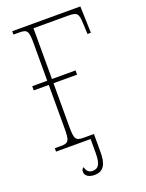

<svg xmlns="http://www.w3.org/2000/svg" viewBox="-167 -794 813 1070"><g transform="rotate(-20 239.5 -259.0)"><path d="M45 0H250V83C250 150 234 171 200 171C176 171 164 154 160 134C152 138 147 145 147 158C147 182 171 196 203 196C263 196 277 149 277 87V-20H218C168 -20 162 -31 162 -108V-363H302V-388H162V-689H366C422 -689 429 -679 431 -619L434 -556H454L449 -714H45V-694H78C128 -694 134 -683 134 -607V-388H45V-363H134V-108C134 -31 128 -20 79 -20H45Z"/></g></svg>

Font: Noto Serif SemiCondensed Thin
Style: Regular
Weight: 100
Width: 4
Designer: Monotype Design Team
Foundry: Monotype Imaging Inc.
Version: Version 2.015